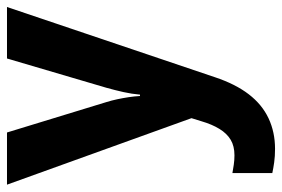

<svg xmlns="http://www.w3.org/2000/svg" viewBox="-152 -434 826 563"><g transform="rotate(-90 261.5 -153.0)"><path d="M1 -546H154L243 -255Q248 -239 251.5 -222.5Q255 -206 257.5 -189.5Q260 -173 261 -156H265Q267 -180 272.5 -204.5Q278 -229 285 -254L371 -546H522L316 64Q296 124 266 163Q236 202 195.5 221Q155 240 106 240Q84 240 66.5 237.5Q49 235 35 232V115Q46 117 59.5 119Q73 121 87 121Q114 121 132.5 110Q151 99 164.5 77Q178 55 187 24L196 -5Z"/></g></svg>

Font: Noto Sans Thai SemiCondensed
Style: Bold
Weight: 700
Width: 4
Designer: Monotype Design Team
Foundry: Monotype Imaging Inc.
Version: Version 2.001